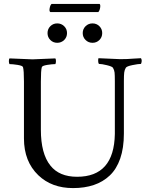

<svg xmlns="http://www.w3.org/2000/svg" viewBox="-20 -962 763 986"><path d="M238.8 -899.9Q231.9 -903.3 235.1 -920.2Q238.3 -937 245.1 -941.9H491.2Q496.6 -938.5 494.4 -923.3Q492.2 -908.2 484.9 -899.9ZM28.8 -632.8Q25.9 -636.7 25.6 -647.5Q25.4 -658.2 28.8 -662.1Q131.3 -657.2 147 -657.2Q161.6 -657.2 264.2 -662.1Q267.6 -658.2 267.3 -647.5Q267.1 -636.7 264.2 -632.8Q248 -632.8 222.4 -628.7Q196.8 -624.5 194.8 -617.2Q189.9 -601.1 189.9 -543V-295.9Q189.9 -172.4 238.8 -111.8Q284.2 -54.2 376 -54.2Q565.9 -54.2 569.8 -273.9V-544.9Q569.8 -576.2 568.4 -589.4Q566.9 -602.5 560.1 -613.8Q556.2 -620.6 529.1 -627.2Q502 -633.8 487.8 -633.8Q484.4 -638.7 484.1 -648.9Q483.9 -659.2 485.8 -663.1Q585.9 -658.2 597.2 -658.2Q617.7 -658.2 633.3 -658.9Q648.9 -659.7 668 -661.1Q687 -662.6 704.1 -663.1Q711.4 -650.9 704.1 -633.8Q689.9 -633.8 660.2 -627.7Q630.4 -621.6 626 -613.8Q619.6 -603 617.9 -589.6Q616.2 -576.2 616.2 -545.9V-275.9Q616.2 -202.1 597.4 -147.9Q578.6 -93.8 543.7 -60.8Q508.8 -27.8 461.7 -12Q414.6 3.9 355 3.9Q245.6 3.9 176.8 -62Q103 -132.8 103 -251V-543Q103 -601.1 98.1 -617.2Q96.2 -624.5 70.6 -628.7Q44.9 -632.8 28.8 -632.8ZM419.4 -756.6Q404.8 -771 404.8 -792Q404.8 -813 419.4 -827.4Q434.1 -841.8 455.1 -841.8Q476.1 -841.8 490.5 -827.4Q504.9 -813 504.9 -792Q504.9 -771 490.5 -756.6Q476.1 -742.2 455.1 -742.2Q434.1 -742.2 419.4 -756.6ZM238.5 -756.6Q224.1 -771 224.1 -792Q224.1 -813 238.5 -827.4Q252.9 -841.8 273.9 -841.8Q294.9 -841.8 309.6 -827.4Q324.2 -813 324.2 -792Q324.2 -771 309.6 -756.6Q294.9 -742.2 273.9 -742.2Q252.9 -742.2 238.5 -756.6Z"/></svg>

Font: Crimson
Style: Roman
Weight: 400
Version: Version 0.8